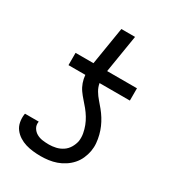

<svg xmlns="http://www.w3.org/2000/svg" viewBox="-180 -838 859 948"><g transform="rotate(30 250.0 -363.5)"><path d="M199 8Q177 8 155 5.5Q133 3 113 -3Q93 -9 75 -20.5Q57 -32 44.5 -48.5Q32 -65 28 -86.5Q24 -108 27 -130L28 -135H106V-133Q103 -114 112 -99Q121 -84 136 -75.5Q151 -67 169 -64.5Q187 -62 206 -62Q225 -62 245 -66.5Q265 -71 282.5 -82.5Q300 -94 311 -112.5Q322 -131 326 -151Q329 -173 325 -194.5Q321 -216 313.5 -235.5Q306 -255 295 -273Q284 -291 271 -307Q258 -323 244 -338.5Q230 -354 218 -371Q206 -388 199 -408Q192 -428 190 -450H94V-520H196L231 -735H309L274 -520H444V-450H271Q275 -428 286 -409.5Q297 -391 311 -375Q325 -359 338.5 -342.5Q352 -326 363.5 -307.5Q375 -289 383.5 -269.5Q392 -250 397.5 -228.5Q403 -207 405 -184.5Q407 -162 403 -139Q399 -117 389.5 -95.5Q380 -74 364.5 -56.5Q349 -39 329 -26Q309 -13 287.5 -5.5Q266 2 243.5 5Q221 8 199 8Z"/></g></svg>

Font: Iosevka Custom
Style: Italic
Weight: 400
Italic angle: -9°
Monospace: yes
Designer: Belleve Invis
Foundry: Belleve Invis
Version: Version 30.3.3; ttfautohint (v1.8.3)